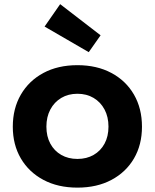

<svg xmlns="http://www.w3.org/2000/svg" viewBox="-20 -868 726 900"><path d="M262 -848.5 451.5 -702.5 396 -623.5 189 -743.5ZM343 11.5Q251.5 11.5 183.5 -24.8Q115.5 -61 77.8 -125.2Q40 -189.5 40 -274Q40 -359.5 77.8 -424.5Q115.5 -489.5 183.5 -526Q251.5 -562.5 343 -562.5Q434 -562.5 502.2 -526Q570.5 -489.5 608 -424.5Q645.5 -359.5 645.5 -274Q645.5 -189.5 608 -125.2Q570.5 -61 502.5 -24.8Q434.5 11.5 343 11.5ZM343 -123Q386 -123 418.8 -141.8Q451.5 -160.5 470 -194.5Q488.5 -228.5 488.5 -274.5Q488.5 -320 470 -354.8Q451.5 -389.5 418.8 -409Q386 -428.5 343 -428.5Q300 -428.5 267.2 -409Q234.5 -389.5 216 -354.8Q197.5 -320 197.5 -274.5Q197.5 -228.5 216 -194.5Q234.5 -160.5 267.2 -141.8Q300 -123 343 -123Z"/></svg>

Font: Hepta Slab ExtraLight
Style: Bold
Weight: 700
Version: Version 1.102